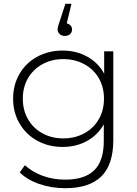

<svg xmlns="http://www.w3.org/2000/svg" viewBox="-20 -792 722 1010"><path d="M576 -522H528V-404C507.3 -442.7 477.7 -472.7 439 -494C400.3 -515.3 357 -526 309 -526C260.3 -526 216.2 -515.3 176.5 -494C136.8 -472.7 105.7 -442.7 83 -404C60.3 -365.3 49 -321.7 49 -273C49 -224.3 60.3 -180.7 83 -142C105.7 -103.3 136.8 -73.2 176.5 -51.5C216.2 -29.8 260.3 -19 309 -19C356.3 -19 399 -29.3 437 -50C475 -70.7 504.7 -100 526 -138V-50C526 19.3 509.3 70.5 476 103.5C442.7 136.5 391.3 153 322 153C280.7 153 241.7 146.3 205 133C168.3 119.7 137 101 111 77L84 115C110 141 144.3 161.3 187 176C229.7 190.7 275 198 323 198C407.7 198 471 177.3 513 136C555 94.7 576 30.7 576 -56ZM423 -90.5C390.3 -72.8 353.7 -64 313 -64C272.3 -64 235.8 -72.8 203.5 -90.5C171.2 -108.2 145.8 -132.8 127.5 -164.5C109.2 -196.2 100 -232.3 100 -273C100 -313.7 109.2 -349.7 127.5 -381C145.8 -412.3 171.2 -436.8 203.5 -454.5C235.8 -472.2 272.3 -481 313 -481C353.7 -481 390.3 -472.2 423 -454.5C455.7 -436.8 481.2 -412.3 499.5 -381C517.8 -349.7 527 -313.7 527 -273C527 -232.3 517.8 -196.2 499.5 -164.5C481.2 -132.8 455.7 -108.2 423 -90.5ZM351.5 -657.5C346.5 -663.2 339.7 -667 331 -669L356 -772H324L292 -674L287 -659C284.3 -651 283 -643.7 283 -637C283 -627.7 286.5 -619.7 293.5 -613C300.5 -606.3 309.7 -603 321 -603C332.3 -603 341.5 -606.2 348.5 -612.5C355.5 -618.8 359 -627 359 -637C359 -645 356.5 -651.8 351.5 -657.5Z"/></svg>

Font: Montserrat Custom ExtraLight
Style: Regular
Weight: 300
Designer: Julieta Ulanovsky
Foundry: Julieta Ulanovsky
Version: Version 7.200